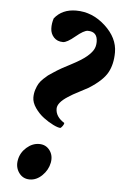

<svg xmlns="http://www.w3.org/2000/svg" viewBox="-49 -667 464 715"><g transform="rotate(5 183.0 -310.0)"><path d="M113.3 -124Q138.2 -124 152.6 -104.7Q167 -85.4 162.1 -58.6Q156.7 -30.8 135.5 -10Q114.3 10.7 88.9 10.7Q63 10.7 48.3 -10.3Q33.7 -31.2 39.1 -58.6Q44.4 -85.9 66.2 -105Q87.9 -124 113.3 -124ZM199.2 -210Q199.2 -205.6 194.8 -199.2Q190.4 -192.9 186.5 -190.4Q177.2 -190.4 159.2 -199.2Q141.1 -208 122.6 -221.9Q104 -235.8 90.1 -255.9Q76.2 -275.9 76.2 -294.9Q76.2 -310.5 80.8 -324.5Q85.4 -338.4 90.8 -347.4Q96.2 -356.4 106.7 -366.5Q117.2 -376.5 123 -380.9Q128.9 -385.3 141.1 -393.1Q153.3 -400.9 155.3 -402.3Q164.6 -408.7 204.6 -429.4Q244.6 -450.2 262.7 -465.8Q278.3 -479 285.6 -491.5Q293 -503.9 293 -521.5Q293 -559.6 256.8 -559.6Q242.2 -559.6 212.4 -534.7Q182.6 -509.8 168 -509.8Q146.5 -509.8 133.8 -523.4Q121.1 -537.1 120.4 -556.2Q119.6 -575.2 126 -594.7Q154.8 -630.9 207 -630.9Q267.6 -630.9 315.9 -586.7Q364.3 -542.5 364.3 -488.3Q364.3 -443.8 346.9 -412.4Q329.6 -380.9 278.3 -348.6Q272.9 -345.2 246.1 -331.5Q219.2 -317.9 204.1 -307.6Q166 -283.2 166 -260.7Q166 -230.5 199.2 -210Z"/></g></svg>

Font: Crimson
Style: BoldItalic
Weight: 700
Italic angle: -11°
Version: Version 0.8